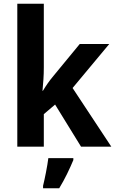

<svg xmlns="http://www.w3.org/2000/svg" viewBox="-20 -780 612 1021"><path d="M213 -422Q213 -389 211 -359Q209 -329 206 -297H208Q222 -320 235 -338.5Q248 -357 264 -376L404 -546H561L366 -312L572 0H411L273 -224L213 -173V0H72V-760H213ZM370 71Q356 105 337 144Q318 183 295 221H209V208Q216 180 224.5 136.5Q233 93 237 61H370Z"/></svg>

Font: Noto Sans Gujarati UI SemiCondensed
Style: Bold
Weight: 700
Width: 4
Designer: Jelle Bosma - Monotype Design Team, Universal Thirst
Foundry: Monotype Imaging Inc.
Version: Version 2.106; ttfautohint (v1.8.4.7-5d5b)